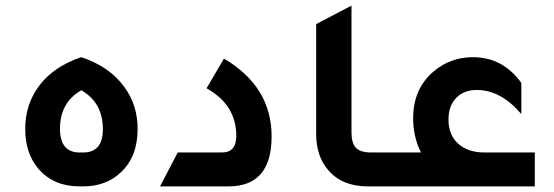

<svg xmlns="http://www.w3.org/2000/svg" viewBox="-20 -665 1978 685"><path d="M265 0Q170 0 116 -64Q70 -119 70 -205Q70 -295 122 -362Q174 -429 270 -461Q372 -427 424 -354Q471 -290 471 -205Q471 -106 411 -50Q359 0 275 0ZM264 -121H277Q347 -121 347 -204Q347 -299 270 -343Q194 -299 194 -206Q194 -121 264 -121Z M551 0 614 -121H772Q823 -121 823 -180Q823 -291 717 -350L779 -456Q949 -356 949 -178Q949 0 795 0Z M1292 0Q1201 0 1151 -58Q1108 -108 1108 -187V-579L1234 -645V-193Q1234 -154 1250 -137.5Q1266 -121 1304 -121H1394V0Z M1888 -121V0H1334V-121H1482Q1454 -176 1454 -243Q1454 -349 1528 -411Q1588 -461 1667 -461Q1774 -461 1840 -369V-258Q1767 -344 1681 -344Q1635 -344 1607.5 -315.5Q1580 -287 1580 -239Q1580 -184 1614.5 -152.5Q1649 -121 1709 -121Z"/></svg>

Font: Tajawal
Style: Bold
Weight: 700
Designer: Boutros Fonts
Foundry: Created by Boutros International 2017
Version: Version 1.700